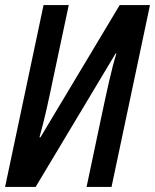

<svg xmlns="http://www.w3.org/2000/svg" viewBox="-21 -734 609 754"><path d="M-1 0H119L433 -524H436C417 -464 396 -364 380 -289L319 0H417L568 -714H449L138 -195H134C155 -268 172 -350 187 -422L249 -714H150Z"/></svg>

Font: Noto Sans UI Condensed Medium
Style: Italic
Weight: 500
Width: 3
Italic angle: -12°
Designer: Monotype Design Team
Foundry: Monotype Imaging Inc.
Version: Version 1.901